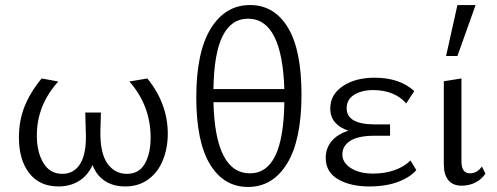

<svg xmlns="http://www.w3.org/2000/svg" viewBox="-20 -731 1971 761"><path d="M55 -186Q55 -254 78 -310.5Q101 -367 145 -420L211 -408Q126 -314 126 -194Q126 -128 152 -85Q178 -42 227 -42Q275 -42 299.5 -84.5Q324 -127 320 -210L318 -285H380L378 -214Q376 -126 405 -84Q434 -42 483 -42Q531 -42 554 -82Q577 -122 577 -186Q577 -312 493 -408L564 -420Q645 -320 645 -201Q645 -145 626 -97Q607 -49 568.5 -20.5Q530 8 476 8Q429 8 395.5 -14Q362 -36 347 -77Q327 -34 292 -13Q257 8 212 8Q137 8 96 -44.5Q55 -97 55 -186Z M758 -345Q758 -525 815.5 -618Q873 -711 971 -711Q1067 -711 1121 -622Q1175 -533 1175 -357Q1175 -176 1118 -83Q1061 10 963 10Q867 10 812.5 -79.5Q758 -169 758 -345ZM1107 -326H826Q833 -44 971 -44Q1037 -44 1071 -113.5Q1105 -183 1107 -326ZM1107 -378Q1098 -657 963 -657Q897 -657 862.5 -588.5Q828 -520 826 -378Z M1271 -105Q1271 -143 1294 -171Q1317 -199 1361 -213Q1327 -224 1308 -246Q1289 -268 1289 -301Q1289 -356 1338.5 -389.5Q1388 -423 1465 -423Q1564 -423 1622 -370L1590 -321Q1569 -346 1535.5 -360Q1502 -374 1459 -374Q1414 -374 1384 -355.5Q1354 -337 1354 -302Q1354 -270 1382 -254Q1410 -238 1465 -238H1526V-193H1465Q1400 -193 1368.5 -173Q1337 -153 1337 -119Q1337 -86 1371 -64.5Q1405 -43 1459 -43Q1505 -43 1543.5 -56.5Q1582 -70 1607 -95L1630 -57Q1607 -29 1558.5 -10.5Q1510 8 1443 8Q1369 8 1320 -20.5Q1271 -49 1271 -105Z M1739 -80V-409L1809 -420V-91Q1809 -44 1843 -44Q1871 -44 1890 -71L1904 -43Q1890 -21 1865 -8Q1840 5 1810 5Q1775 5 1757 -17Q1739 -39 1739 -80ZM1793 -711H1865L1793 -509H1748Z"/></svg>

Font: LXGW Bright GB
Style: Regular
Weight: 400
Designer: Christian Thalmann (Catharsis Fonts)
Foundry: LXGW / Christian Thalmann (Catharsis Fonts) / Fontworks Inc.
Version: Version 5.510